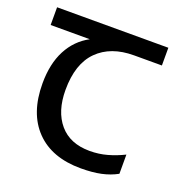

<svg xmlns="http://www.w3.org/2000/svg" viewBox="-104 -630 699 733"><g transform="rotate(20 245.0 -263.5)"><path d="M301 10Q183 10 118 -57Q53 -124 53 -245Q53 -325 82 -380.5Q111 -436 165 -465H6V-537H458V-465H345Q251 -465 197.5 -411.5Q144 -358 144 -252Q144 -165 187 -114.5Q230 -64 310 -64Q347 -64 381 -73.5Q415 -83 447 -99V-21Q418 -5 383 2.5Q348 10 301 10Z"/></g></svg>

Font: gurmukhi115
Style: Regular
Weight: 400
Designer: Jelle Bosma - Monotype Design Team
Foundry: Monotype Imaging Inc.
Version: Version 2.003